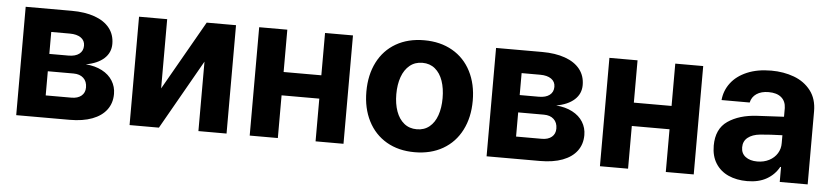

<svg xmlns="http://www.w3.org/2000/svg" viewBox="-38 -731 4059 936"><g transform="rotate(5 1991.5 -263.0)"><path d="M56.6 -530.3H282.2Q347.2 -530.3 394.5 -513.4Q441.9 -496.6 467.5 -464.4Q493.2 -432.1 493.2 -386.7Q493.2 -343.8 461.7 -315.2Q430.2 -286.6 373 -276.4Q418.9 -272.9 452.9 -255.1Q486.8 -237.3 504.6 -208.5Q522.5 -179.7 522.5 -144.5Q522.5 -99.6 498.3 -67.1Q474.1 -34.7 428.2 -17.3Q382.3 0 317.4 0H56.6ZM383.8 -164.1Q383.8 -193.4 366 -210Q348.1 -226.6 317.4 -226.6H191.4V-108.4H317.4Q348.1 -108.4 366 -123.3Q383.8 -138.2 383.8 -164.1ZM356.4 -366.2Q356.4 -391.1 336.7 -405Q316.9 -418.9 282.2 -418.9H191.4V-311.5H285.2Q318.8 -311.5 337.6 -325.9Q356.4 -340.3 356.4 -366.2Z M942.4 -530.3H1085.9V0H948.2V-339.8L754.9 0H611.3V-530.3H749V-191.4Z M1336.9 -323.2H1521.5V-530.3H1658.2V0H1521.5V-209H1336.9V0H1199.2V-530.3H1336.9Z M1747.1 -263.7Q1747.1 -345.2 1778.6 -407.2Q1810.1 -469.2 1868.9 -503.2Q1927.7 -537.1 2006.8 -537.1Q2085.9 -537.1 2145 -503.2Q2204.1 -469.2 2235.8 -407.2Q2267.6 -345.2 2267.6 -263.7Q2267.6 -182.1 2235.8 -119.9Q2204.1 -57.6 2145 -23.4Q2085.9 10.7 2006.8 10.7Q1927.7 10.7 1869.1 -23.4Q1810.5 -57.6 1778.8 -119.9Q1747.1 -182.1 1747.1 -263.7ZM2120.1 -263.7Q2120.1 -311 2107.4 -347.9Q2094.7 -384.8 2069.3 -405.8Q2043.9 -426.8 2007.8 -426.8Q1971.2 -426.8 1945.6 -405.8Q1919.9 -384.8 1906.7 -347.9Q1893.6 -311 1893.6 -263.7Q1893.6 -216.8 1906.7 -179.9Q1919.9 -143.1 1945.6 -122.3Q1971.2 -101.6 2007.8 -101.6Q2043.9 -101.6 2069.3 -122.3Q2094.7 -143.1 2107.4 -179.7Q2120.1 -216.3 2120.1 -263.7Z M2358.4 -530.3H2584Q2648.9 -530.3 2696.3 -513.4Q2743.7 -496.6 2769.3 -464.4Q2794.9 -432.1 2794.9 -386.7Q2794.9 -343.8 2763.4 -315.2Q2731.9 -286.6 2674.8 -276.4Q2720.7 -272.9 2754.6 -255.1Q2788.6 -237.3 2806.4 -208.5Q2824.2 -179.7 2824.2 -144.5Q2824.2 -99.6 2800 -67.1Q2775.9 -34.7 2730 -17.3Q2684.1 0 2619.1 0H2358.4ZM2685.5 -164.1Q2685.5 -193.4 2667.7 -210Q2649.9 -226.6 2619.1 -226.6H2493.2V-108.4H2619.1Q2649.9 -108.4 2667.7 -123.3Q2685.5 -138.2 2685.5 -164.1ZM2658.2 -366.2Q2658.2 -391.1 2638.4 -405Q2618.7 -418.9 2584 -418.9H2493.2V-311.5H2586.9Q2620.6 -311.5 2639.4 -325.9Q2658.2 -340.3 2658.2 -366.2Z M3050.8 -323.2H3235.4V-530.3H3372.1V0H3235.4V-209H3050.8V0H2913.1V-530.3H3050.8Z M3654.3 -311.5Q3708 -314.9 3786.1 -318.4V-361.3Q3785.2 -394.5 3763.2 -413.1Q3741.2 -431.6 3701.2 -431.6Q3665 -431.6 3642.1 -416Q3619.1 -400.4 3613.3 -373H3475.6Q3480 -419.9 3508.1 -457Q3536.1 -494.1 3586.4 -515.6Q3636.7 -537.1 3705.1 -537.1Q3765.6 -537.1 3816.7 -518.1Q3867.7 -499 3898.7 -458.7Q3929.7 -418.5 3929.7 -357.4V0H3793V-73.2H3789.1Q3768.1 -34.7 3729.2 -12.5Q3690.4 9.8 3633.8 9.8Q3582 9.8 3542.2 -8.1Q3502.4 -25.9 3479.7 -61.5Q3457 -97.2 3457 -148.4Q3457 -230.5 3512.2 -268.6Q3567.4 -306.6 3654.3 -311.5ZM3674.8 -89.8Q3707 -89.8 3732.7 -103Q3758.3 -116.2 3772.5 -139.2Q3786.6 -162.1 3786.1 -189.5V-228Q3763.2 -227.5 3729.5 -225.6Q3695.8 -223.6 3677.7 -221.7Q3639.6 -217.8 3617.7 -200.2Q3595.7 -182.6 3595.7 -152.3Q3595.7 -122.6 3617.4 -106.2Q3639.2 -89.8 3674.8 -89.8Z"/></g></svg>

Font: Pretendard Std
Style: Bold
Weight: 700
Designer: Base glyphs from Inter by Rasmus Andersson; Hangeul glyphs from Noto Sans CJK(Source Han Sans) by Jang Soo-young and Kan
Foundry: Kil Hyung-jin
Version: Version 1.309